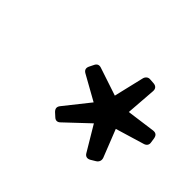

<svg xmlns="http://www.w3.org/2000/svg" viewBox="-70 -844 550 550"><g transform="rotate(45 205.5 -568.5)"><path d="M154.3 -453.1 165 -443.4C171.9 -436.5 179.7 -436.5 186.5 -443.4L255.9 -508.8L300.8 -433.6C305.7 -424.8 313.5 -422.9 322.3 -427.7L336.9 -436.5C344.7 -441.4 347.7 -449.2 344.7 -458L311.5 -542L399.4 -568.4C408.2 -571.3 412.1 -578.1 410.2 -586.9L408.2 -600.6C406.2 -611.3 400.4 -615.2 390.6 -614.3L303.7 -602.5L310.5 -693.4C311.5 -704.1 305.7 -710 295.9 -710.9L281.2 -711.9C272.5 -712.9 265.6 -707 263.7 -698.2L242.2 -607.4L157.2 -635.7C148.4 -638.7 141.6 -635.7 137.7 -627L130.9 -613.3C127 -604.5 128.9 -597.7 137.7 -592.8L212.9 -550.8L152.3 -474.6C146.5 -466.8 147.5 -460 154.3 -453.1Z"/></g></svg>

Font: Ed Sans Neue
Style: Italic
Weight: 400
Italic angle: -11°
Designer: Stephen Hutchings
Version: Version 1.004;PS 001.004;hotconv 1.0.88;makeotf.lib2.5.64775